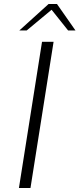

<svg xmlns="http://www.w3.org/2000/svg" viewBox="-20 -944 399 964"><path d="M191 -734H249L133 0H75ZM224 -924H266L359 -791H322L239 -895L114 -791H77Z"/></svg>

Font: Exo Light
Style: Italic
Weight: 300
Italic angle: -9°
Designer: Natanael Gama
Foundry: Natanael Gama
Version: Version 1.500; ttfautohint (v1.6)